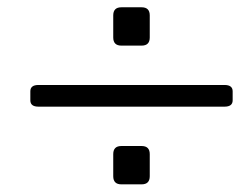

<svg xmlns="http://www.w3.org/2000/svg" viewBox="-20 -613 665 519"><path d="M84 -324.7Q62 -324.7 62 -341.8V-366.2Q62 -383.3 84 -383.3H586.9Q608.9 -383.3 608.9 -366.2V-341.8Q608.9 -324.7 586.9 -324.7ZM308.1 -489.7Q286.1 -489.7 286.1 -511.7V-571.3Q286.1 -593.3 308.1 -593.3H362.8Q384.8 -593.3 384.8 -571.3V-511.7Q384.8 -489.7 362.8 -489.7ZM308.1 -114.7Q286.1 -114.7 286.1 -136.7V-196.3Q286.1 -218.3 308.1 -218.3H362.8Q384.8 -218.3 384.8 -196.3V-136.7Q384.8 -114.7 362.8 -114.7Z"/></svg>

Font: Istok Web
Style: BoldItalic
Weight: 700
Italic angle: -13°
Designer: Andrey V. Panov
Foundry: Andrey V. Panov
Version: Version 1.0.2g